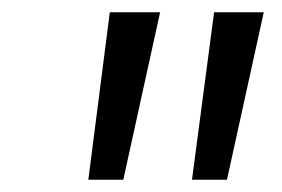

<svg xmlns="http://www.w3.org/2000/svg" viewBox="-20 -688 460 313"><path d="M124 -395 159 -668H241L181 -395ZM293 -395 329 -668H410L350 -395Z"/></svg>

Font: Celebes
Style: Italic
Weight: 400
Italic angle: -10°
Designer: Anugrah Pasau
Foundry: Lafontype
Version: Version 1.000; ttfautohint (v1.8.4)